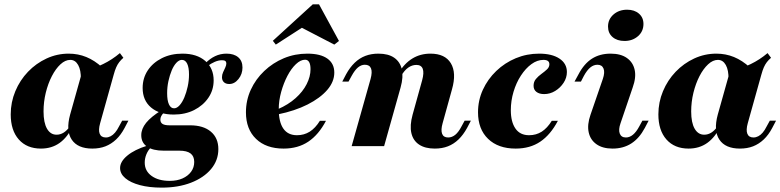

<svg xmlns="http://www.w3.org/2000/svg" viewBox="-20 -679 3626 892"><path d="M170.2 11.3Q104.8 11.3 67.3 -31Q29.8 -73.4 29.8 -147.6Q29.8 -204 51.2 -255.2Q72.6 -306.5 110.1 -345.6Q147.6 -384.7 196.4 -407.3Q245.2 -429.8 299.2 -429.8Q342.7 -429.8 381 -414.1Q419.4 -398.4 454.8 -366.1L355.6 -311.3Q356.5 -353.2 343.1 -377Q329.8 -400.8 306.5 -400.8Q283.1 -400.8 260.9 -380.2Q238.7 -359.7 221 -325.4Q203.2 -291.1 192.7 -248.4Q182.3 -205.6 182.3 -161.3Q182.3 -108.9 198.4 -81Q214.5 -53.2 242.7 -53.2Q260.5 -53.2 275.8 -62.9Q291.1 -72.6 305.6 -92.7H318.5Q293.5 -41.1 256.9 -14.9Q220.2 11.3 170.2 11.3ZM408.9 11.3Q341.1 11.3 313.3 -30.2Q285.5 -71.8 305.6 -146L361.3 -344.4Q417.7 -361.3 459.3 -381.5Q500.8 -401.6 537.1 -432.3L553.2 -410.5Q541.9 -400.8 533.9 -390.3Q525.8 -379.8 519.8 -366.1Q513.7 -352.4 508.1 -331.5L445.2 -106.5Q436.3 -75 443.1 -57.7Q450 -40.3 471.8 -40.3Q483.1 -40.3 494 -46Q504.8 -51.6 514.5 -62.9Q524.2 -74.2 533.1 -91.9L547.6 -118.5H576.6L558.9 -84.7Q541.9 -52.4 519.4 -31Q496.8 -9.7 469.8 0.8Q442.7 11.3 408.9 11.3Z M731.5 192.7Q673.4 192.7 629.8 181Q586.3 169.4 562.1 148.8Q537.9 128.2 537.9 101.6Q537.9 71.8 571.4 44Q604.8 16.1 664.5 -2.4L680.6 6.5Q667.7 19.4 660.1 37.9Q652.4 56.5 652.4 76.6Q652.4 115.3 684.3 138.3Q716.1 161.3 768.5 161.3Q802.4 161.3 827.8 150Q853.2 138.7 867.7 119Q882.3 99.2 882.3 73.4Q882.3 46.8 865.3 33.9Q848.4 21 812.9 21H740.3Q690.3 21 663.3 2.4Q636.3 -16.1 636.3 -50.8Q636.3 -80.6 658.9 -108.5Q681.5 -136.3 729 -166.1L742.7 -157.3Q733.1 -147.6 729 -139.5Q725 -131.5 725 -123.4Q725 -109.7 735.1 -103.2Q745.2 -96.8 767.7 -96.8H862.9Q925 -96.8 959.7 -67.3Q994.4 -37.9 994.4 13.7Q994.4 66.1 960.5 106.5Q926.6 146.8 867.3 169.8Q808.1 192.7 731.5 192.7ZM787.1 -146.8Q720.2 -146.8 681.5 -179.8Q642.7 -212.9 642.7 -270.2Q642.7 -316.1 666.5 -352Q690.3 -387.9 732.3 -408.9Q774.2 -429.8 827.4 -429.8Q894.4 -429.8 933.5 -396Q972.6 -362.1 972.6 -305.6Q972.6 -260.5 948 -224.6Q923.4 -188.7 881.9 -167.7Q840.3 -146.8 787.1 -146.8ZM788.7 -175.8Q801.6 -175.8 814.1 -189.5Q826.6 -203.2 836.3 -226.2Q846 -249.2 852 -277Q858.1 -304.8 858.1 -333.1Q858.1 -365.3 849.6 -383.1Q841.1 -400.8 825 -400.8Q812.1 -400.8 799.6 -387.5Q787.1 -374.2 777.8 -352Q768.5 -329.8 762.5 -302.4Q756.5 -275 756.5 -246Q756.5 -212.1 764.9 -194Q773.4 -175.8 788.7 -175.8ZM1045.2 -288.7Q1029 -288.7 1020.2 -297.2Q1011.3 -305.6 1011.3 -320.2Q1011.3 -332.3 1016.5 -343.5Q1021.8 -354.8 1026.6 -365.3Q1031.5 -375.8 1031.5 -384.7Q1031.5 -391.9 1026.6 -395.6Q1021.8 -399.2 1011.3 -399.2Q995.2 -399.2 977.4 -391.5Q959.7 -383.9 944.4 -371.8L933.9 -384.7Q954.8 -406.5 979.4 -418.1Q1004 -429.8 1032.3 -429.8Q1066.9 -429.8 1086.7 -412.9Q1106.5 -396 1106.5 -365.3Q1106.5 -334.7 1087.9 -311.7Q1069.4 -288.7 1045.2 -288.7Z M1297.6 11.3Q1216.1 11.3 1169.4 -33.9Q1122.6 -79 1122.6 -157.3Q1122.6 -212.9 1145.2 -262.1Q1167.7 -311.3 1207.7 -349.2Q1247.6 -387.1 1298.8 -408.5Q1350 -429.8 1408.1 -429.8Q1468.5 -429.8 1500.8 -406.9Q1533.1 -383.9 1533.1 -341.9Q1533.1 -299.2 1500.4 -261.3Q1467.7 -223.4 1408.9 -193.5Q1350 -163.7 1271 -147.6V-171.8Q1319.4 -192.7 1353.2 -223Q1387.1 -253.2 1404.8 -288.3Q1422.6 -323.4 1422.6 -357.3Q1422.6 -379.8 1416.1 -390.7Q1409.7 -401.6 1397.6 -401.6Q1376.6 -401.6 1354.8 -381Q1333.1 -360.5 1315.3 -326.6Q1297.6 -292.7 1286.3 -252Q1275 -211.3 1275 -171.8Q1275 -112.1 1296.4 -81.5Q1317.7 -50.8 1359.7 -50.8Q1392.7 -50.8 1419 -67.3Q1445.2 -83.9 1466.1 -117.7H1494.4Q1460.5 -53.2 1412.5 -21Q1364.5 11.3 1297.6 11.3ZM1261.3 -471.8 1247.6 -489.5 1433.1 -658.9H1462.1L1554.8 -488.7L1533.1 -471.8L1363.7 -559.7L1417.7 -572.6Z M2000 11.3Q1954.8 11.3 1927 -7.3Q1899.2 -25.8 1891.1 -60.9Q1883.1 -96 1896.8 -146L1941.1 -305.6Q1950.8 -341.1 1944 -359.3Q1937.1 -377.4 1914.5 -377.4Q1894.4 -377.4 1876.6 -364.9Q1858.9 -352.4 1844.4 -327.4L1832.3 -340.3Q1858.9 -384.7 1896 -407.3Q1933.1 -429.8 1979.8 -429.8Q2047.6 -429.8 2074.6 -385.1Q2101.6 -340.3 2079.8 -263.7L2036.3 -106.5Q2027.4 -75 2033.9 -57.7Q2040.3 -40.3 2062.1 -40.3Q2079.8 -40.3 2095.2 -52.8Q2110.5 -65.3 2124.2 -91.9L2138.7 -118.5H2167.7L2150 -84.7Q2132.3 -52.4 2110.1 -31Q2087.9 -9.7 2060.9 0.8Q2033.9 11.3 2000 11.3ZM1613.7 0 1701.6 -312.1Q1710.5 -344.4 1703.6 -361.3Q1696.8 -378.2 1675 -378.2Q1658.1 -378.2 1643.1 -365.7Q1628.2 -353.2 1613.7 -326.6L1599.2 -300H1570.2L1587.9 -333.9Q1605.6 -366.1 1627.8 -387.5Q1650 -408.9 1677.4 -419.4Q1704.8 -429.8 1737.9 -429.8Q1783.9 -429.8 1811.3 -410.9Q1838.7 -391.9 1846.8 -356.9Q1854.8 -321.8 1841.1 -272.6L1764.5 0Z M2375.8 11.3Q2294.4 11.3 2247.6 -33.9Q2200.8 -79 2200.8 -157.3Q2200.8 -212.9 2223.4 -262.1Q2246 -311.3 2285.5 -349.2Q2325 -387.1 2376.2 -408.5Q2427.4 -429.8 2484.7 -429.8Q2544.4 -429.8 2579 -406.9Q2613.7 -383.9 2613.7 -344.4Q2613.7 -317.7 2598.4 -294.4Q2583.1 -271 2559.3 -256.5Q2535.5 -241.9 2508.1 -241.9Q2485.5 -241.9 2472.2 -252Q2458.9 -262.1 2458.9 -280.6Q2458.9 -299.2 2469.8 -312.1Q2480.6 -325 2495.2 -335.5Q2509.7 -346 2521 -356.5Q2532.3 -366.9 2532.3 -380.6Q2532.3 -400.8 2504.8 -400.8Q2475.8 -400.8 2448.8 -381Q2421.8 -361.3 2400 -327.8Q2378.2 -294.4 2365.7 -252.4Q2353.2 -210.5 2353.2 -166.9Q2353.2 -112.9 2374.6 -81.9Q2396 -50.8 2437.9 -50.8Q2471 -50.8 2496.8 -67.3Q2522.6 -83.9 2543.5 -117.7H2571.8Q2537.9 -53.2 2490.3 -21Q2442.7 11.3 2375.8 11.3Z M2825.8 11.3Q2779.8 11.3 2751.2 -8.9Q2722.6 -29 2714.9 -64.5Q2707.3 -100 2723.4 -146L2780.6 -312.1Q2791.1 -342.7 2783.9 -360.5Q2776.6 -378.2 2755.6 -378.2Q2737.9 -378.2 2722.6 -365.7Q2707.3 -353.2 2692.7 -326.6L2679 -300H2649.2L2667.7 -333.9Q2693.5 -383.1 2730.2 -406.5Q2766.9 -429.8 2816.9 -429.8Q2863.7 -429.8 2892.3 -409.7Q2921 -389.5 2928.6 -354.4Q2936.3 -319.4 2919.4 -272.6L2862.9 -106.5Q2852.4 -76.6 2859.3 -58.5Q2866.1 -40.3 2887.9 -40.3Q2922.6 -40.3 2950 -91.9L2964.5 -118.5H2993.5L2975.8 -84.7Q2950 -36.3 2912.9 -12.5Q2875.8 11.3 2825.8 11.3ZM2881.5 -488.7Q2846.8 -488.7 2825.8 -506.9Q2804.8 -525 2804.8 -555.6Q2804.8 -589.5 2830.2 -611.7Q2855.6 -633.9 2893.5 -633.9Q2927.4 -633.9 2948.4 -615.7Q2969.4 -597.6 2969.4 -567.7Q2969.4 -533.1 2944 -510.9Q2918.5 -488.7 2881.5 -488.7Z M3179 11.3Q3113.7 11.3 3076.2 -31Q3038.7 -73.4 3038.7 -147.6Q3038.7 -204 3060.1 -255.2Q3081.5 -306.5 3119 -345.6Q3156.5 -384.7 3205.2 -407.3Q3254 -429.8 3308.1 -429.8Q3351.6 -429.8 3389.9 -414.1Q3428.2 -398.4 3463.7 -366.1L3364.5 -311.3Q3365.3 -353.2 3352 -377Q3338.7 -400.8 3315.3 -400.8Q3291.9 -400.8 3269.8 -380.2Q3247.6 -359.7 3229.8 -325.4Q3212.1 -291.1 3201.6 -248.4Q3191.1 -205.6 3191.1 -161.3Q3191.1 -108.9 3207.3 -81Q3223.4 -53.2 3251.6 -53.2Q3269.4 -53.2 3284.7 -62.9Q3300 -72.6 3314.5 -92.7H3327.4Q3302.4 -41.1 3265.7 -14.9Q3229 11.3 3179 11.3ZM3417.7 11.3Q3350 11.3 3322.2 -30.2Q3294.4 -71.8 3314.5 -146L3370.2 -344.4Q3426.6 -361.3 3468.1 -381.5Q3509.7 -401.6 3546 -432.3L3562.1 -410.5Q3550.8 -400.8 3542.7 -390.3Q3534.7 -379.8 3528.6 -366.1Q3522.6 -352.4 3516.9 -331.5L3454 -106.5Q3445.2 -75 3452 -57.7Q3458.9 -40.3 3480.6 -40.3Q3491.9 -40.3 3502.8 -46Q3513.7 -51.6 3523.4 -62.9Q3533.1 -74.2 3541.9 -91.9L3556.5 -118.5H3585.5L3567.7 -84.7Q3550.8 -52.4 3528.2 -31Q3505.6 -9.7 3478.6 0.8Q3451.6 11.3 3417.7 11.3Z"/></svg>

Font: Playfair 5pt SemiExpanded Light Black
Style: Italic
Weight: 900
Italic angle: -15.6°
Version: Version 2.001;gftools[0.9.30]